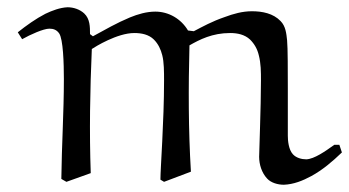

<svg xmlns="http://www.w3.org/2000/svg" viewBox="-20 -491 962 529"><path d="M422 4 432 10 506 -18C499 -133 499 -251 502 -366C530 -382 565 -400 614 -400C634 -400 654 -396 669 -382C681 -370 689 -356 693 -339C699 -316 699 -293 699 -269C699 -195 694 -75 694 -59C694 -38 701 -15 716 1C727 13 746 18 762 18C789 17 814 7 838 -6C869 -23 896 -46 922 -71L915 -92H901C876 -74 846 -53 824 -52C811 -52 796 -56 787 -66C775 -79 773 -104 773 -117V-248C773 -292 773 -360 771 -380C769 -399 767 -419 753 -433C733 -454 703 -460 674 -460C648 -460 623 -453 599 -444C564 -432 539 -418 514 -405L498 -407C479 -439 445 -459 408 -459C384 -459 360 -452 338 -443C302 -428 269 -409 236 -391L228 -397C228 -417 228 -439 212 -454C200 -465 183 -471 166 -471C145 -470 124 -462 105 -453C78 -439 53 -421 29 -402L41 -383C64 -396 100 -412 116 -412C127 -412 136 -409 143 -399C154 -383 156 -317 156 -273C156 -182 150 -90 149 2L163 10L230 -14C226 -127 228 -243 233 -356C242 -362 303 -400 350 -400C370 -400 390 -396 404 -382C416 -370 423 -355 427 -339C432 -320 432 -293 432 -269C432 -155 422 -28 422 4Z"/></svg>

Font: Neo Euler
Style: Euler
Weight: 500
Designer: Hermann Zapf
Version: Version 000.002